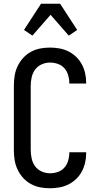

<svg xmlns="http://www.w3.org/2000/svg" viewBox="-20 -997 540 1025"><path d="M247 8Q220 8 194 3Q168 -2 144.5 -15Q121 -28 103 -48Q85 -68 73.5 -92.5Q62 -117 58 -143.5Q54 -170 54 -196V-539Q54 -565 58 -591.5Q62 -618 73.5 -642.5Q85 -667 103 -687Q121 -707 144.5 -720Q168 -733 194 -738Q220 -743 247 -743Q272 -743 297 -738.5Q322 -734 344.5 -723Q367 -712 385.5 -694.5Q404 -677 416 -655Q428 -633 434 -608Q440 -583 440 -558V-551H350V-555Q350 -576 343.5 -597Q337 -618 323 -633.5Q309 -649 288.5 -656Q268 -663 247 -663Q224 -663 202.5 -653.5Q181 -644 167.5 -625.5Q154 -607 149 -584Q144 -561 144 -539V-196Q144 -174 149 -151Q154 -128 167.5 -109.5Q181 -91 202.5 -81.5Q224 -72 247 -72Q268 -72 288.5 -79Q309 -86 323 -101.5Q337 -117 343.5 -138Q350 -159 350 -180V-184H440V-177Q440 -152 434 -127Q428 -102 416 -80Q404 -58 385.5 -40.5Q367 -23 344.5 -12Q322 -1 297 3.5Q272 8 247 8ZM153 -807 108 -837 199 -977H301L392 -837L347 -807L250 -918Z"/></svg>

Font: Iosevka Bendy Medium
Style: Regular
Weight: 500
Monospace: yes
Designer: Belleve Invis
Foundry: Belleve Invis
Version: Version 30.1.2